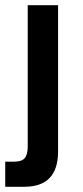

<svg xmlns="http://www.w3.org/2000/svg" viewBox="-31 -520 317 734"><path d="M-11 194V98H23Q52 98 63.5 84.5Q75 71 75 40V-500H191V59Q191 194 62 194Z"/></svg>

Font: Wix Madefor Text SemiBold
Style: Regular
Weight: 600
Designer: Dalton Maag Ltd
Foundry: Dalton Maag Ltd
Version: Version 3.100